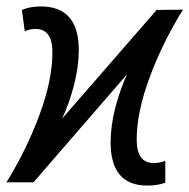

<svg xmlns="http://www.w3.org/2000/svg" viewBox="-30 -567 589 597"><path d="M428 10Q460 10 484 1V-67Q466 -60 448 -60Q395 -60 395 -133Q395 -218 435.5 -327Q476 -436 539 -537L457 -536L163 -198Q185 -244 200 -302Q215 -360 215 -411Q215 -547 97 -547Q63 -547 38 -536L47 -470Q63 -477 81 -477Q133 -477 133 -404Q133 -319 93 -210.5Q53 -102 -10 0H74L365 -336Q342 -285 328 -230Q314 -175 314 -124Q314 10 428 10Z"/></svg>

Font: Noto Sans UI SemiCondensed
Style: Italic
Weight: 400
Width: 4
Italic angle: -12°
Designer: Monotype Design Team
Foundry: Monotype Imaging Inc.
Version: Version 1.901